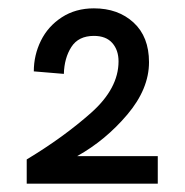

<svg xmlns="http://www.w3.org/2000/svg" viewBox="-20 -928 444 460"><path d="M264 -781Q264 -808 249 -825Q234 -842 205 -842Q168 -842 151 -815.5Q134 -789 133 -751L61 -757Q61 -796 78 -830.5Q95 -865 128 -886.5Q161 -908 205 -908Q263 -908 300 -874Q337 -840 337 -779Q337 -715 285 -653.5Q233 -592 165 -554H358V-488H44V-546Q132 -599 198 -657.5Q264 -716 264 -781Z"/></svg>

Font: Hanken Grotesk ExtraBold
Style: Regular
Weight: 800
Designer: Alfredo Marco Pradil
Foundry: Hanken Design Co.
Version: Version 3.014